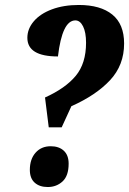

<svg xmlns="http://www.w3.org/2000/svg" viewBox="-20 -744 519 772"><path d="M161 -352Q243 -389 284.5 -439Q326 -489 326 -572Q326 -614 314 -638Q302 -662 283 -662Q230 -662 213 -517Q90 -517 90 -592Q90 -628 116 -658.5Q142 -689 189 -706.5Q236 -724 297 -724Q384 -724 431.5 -685.5Q479 -647 479 -569Q479 -482 422.5 -421.5Q366 -361 267 -317L228 -232H176ZM100 -61Q100 -104 123 -130Q146 -156 184 -156Q217 -156 236.5 -138Q256 -120 256 -86Q256 -37 231.5 -14.5Q207 8 172 8Q139 8 119.5 -9.5Q100 -27 100 -61Z"/></svg>

Font: Noto Serif CondExtraBold
Style: Italic
Weight: 800
Width: 3
Italic angle: -12°
Designer: Monotype Design Team
Foundry: Monotype Imaging Inc.
Version: Version 1.001